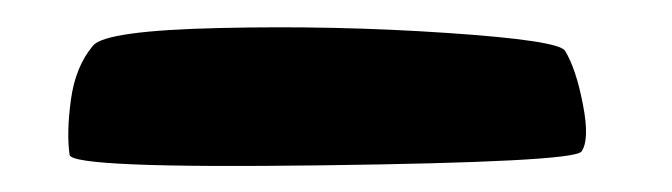

<svg xmlns="http://www.w3.org/2000/svg" viewBox="-20 -104 504 144"><path d="M49.8 -69.8Q36.6 -54.2 33.2 -29.3Q29.8 -4.4 32.2 12.2Q34.2 22.5 221.2 20Q408.2 17.6 416 9.8Q422.4 1 417.2 -25.6Q412.1 -52.2 403.8 -65.9Q398.9 -73.7 315.2 -79.3Q231.4 -85 145.3 -83Q59.1 -81.1 49.8 -69.8Z"/></svg>

Font: Superheroes Libre
Style: Regular
Weight: 400
Version: Version 001.000